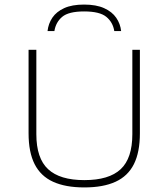

<svg xmlns="http://www.w3.org/2000/svg" viewBox="-20 -813 737 840"><path d="M349 7Q266.5 7 212.2 -17.8Q158 -42.5 131.5 -94.8Q105 -147 105 -230V-595H139V-226Q139 -120.5 190.5 -72.8Q242 -25 349 -25Q457 -25 508 -72.8Q559 -120.5 559 -226V-595H592V-230Q592 -147 565.8 -94.8Q539.5 -42.5 485.5 -17.8Q431.5 7 349 7ZM188 -677Q191.5 -709.5 209.2 -735.8Q227 -762 261 -777.5Q295 -793 348 -793Q401 -793 435.8 -777.2Q470.5 -761.5 488.5 -735.2Q506.5 -709 510 -677H480Q474 -715.5 445.2 -739.2Q416.5 -763 348 -763Q280 -763 252 -739.2Q224 -715.5 218 -677Z"/></svg>

Font: Encode Sans SC Expanded Thin
Style: Regular
Weight: 250
Width: 7
Designer: Multiple Designers
Foundry: Impallari Type
Version: Version 3.002